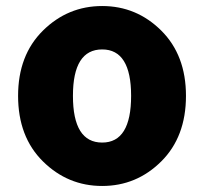

<svg xmlns="http://www.w3.org/2000/svg" viewBox="-20 -603 677 637"><path d="M40 -285Q40 -420 122.5 -501.5Q205 -583 319 -583Q433 -583 515 -501.5Q597 -420 597 -285Q597 -149 515 -67.5Q433 14 319 14Q205 14 122.5 -67.5Q40 -149 40 -285ZM319 -130Q415 -130 415 -285Q415 -439 319 -439Q222 -439 222 -285Q222 -130 319 -130Z"/></svg>

Font: Swei Half Moon CJK SC
Style: Black
Weight: 900
Version: Version 2.071